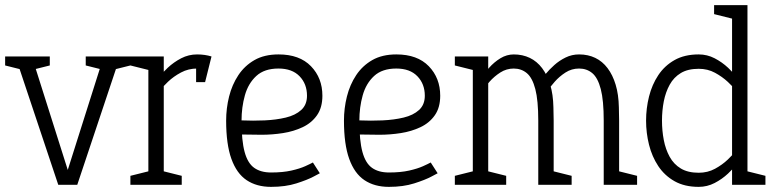

<svg xmlns="http://www.w3.org/2000/svg" viewBox="-35 -720 3007 748"><path d="M89 -500 229 -58 369 -500H433L266 0H192L25 -500ZM393 -445V-500H473V-465ZM65 -445 -15 -465V-500H65ZM379 -445 299 -465V-500H379ZM79 -445V-500H159V-465Z M732 -453V-508ZM543 -500H603V0H543ZM772 -448Q763 -450 753 -451.5Q743 -453 732 -453V-508Q748 -508 762 -506Q776 -504 789 -500ZM575 -350 543 -360Q543 -360 552 -375Q561 -390 578 -412Q595 -434 618.5 -456Q642 -478 671 -493Q700 -508 733 -508V-453Q699 -453 670 -437.5Q641 -422 619.5 -401.5Q598 -381 586.5 -365.5Q575 -350 575 -350ZM553 -445 473 -465V-500H553ZM473 0V-35L553 -55V0ZM593 0V-55L673 -35V0ZM729 -400V-500H789L764 -400Z M1184 -87 1211 -45Q1211 -45 1186.5 -32Q1162 -19 1119.5 -5.5Q1077 8 1021 8V-48Q1067 -48 1100 -55.5Q1133 -63 1154 -72.5Q1175 -82 1184 -87ZM846 -250H906Q906 -172 918 -128Q930 -84 955.5 -66Q981 -48 1021 -48V8Q965 8 926 -18Q887 -44 866.5 -101Q846 -158 846 -250ZM1050 -508Q1132 -508 1176.5 -462Q1221 -416 1221 -347Q1221 -301 1200 -271Q1179 -241 1144 -224.5Q1109 -208 1067.5 -201.5Q1026 -195 984 -195L906 -196V-251Q951 -249 996 -251Q1041 -253 1078.5 -262Q1116 -271 1138.5 -291.5Q1161 -312 1161 -347Q1161 -393 1132 -423Q1103 -453 1050 -453Q995 -453 963.5 -424Q932 -395 919 -348.5Q906 -302 906 -250H846Q846 -298 857.5 -344Q869 -390 893.5 -427Q918 -464 956.5 -486Q995 -508 1050 -508Z M1643 -87 1670 -45Q1670 -45 1645.5 -32Q1621 -19 1578.5 -5.5Q1536 8 1480 8V-48Q1526 -48 1559 -55.5Q1592 -63 1613 -72.5Q1634 -82 1643 -87ZM1305 -250H1365Q1365 -172 1377 -128Q1389 -84 1414.5 -66Q1440 -48 1480 -48V8Q1424 8 1385 -18Q1346 -44 1325.5 -101Q1305 -158 1305 -250ZM1509 -508Q1591 -508 1635.5 -462Q1680 -416 1680 -347Q1680 -301 1659 -271Q1638 -241 1603 -224.5Q1568 -208 1526.5 -201.5Q1485 -195 1443 -195L1365 -196V-251Q1410 -249 1455 -251Q1500 -253 1537.5 -262Q1575 -271 1597.5 -291.5Q1620 -312 1620 -347Q1620 -393 1591 -423Q1562 -453 1509 -453Q1454 -453 1422.5 -424Q1391 -395 1378 -348.5Q1365 -302 1365 -250H1305Q1305 -298 1316.5 -344Q1328 -390 1352.5 -427Q1377 -464 1415.5 -486Q1454 -508 1509 -508Z M1834 -350 1807 -360Q1807 -360 1814.5 -375Q1822 -390 1836.5 -412Q1851 -434 1870.5 -456Q1890 -478 1914.5 -493Q1939 -508 1967 -508V-453Q1938 -453 1914 -437.5Q1890 -422 1872 -401.5Q1854 -381 1844 -365.5Q1834 -350 1834 -350ZM2062 -250Q2062 -329 2050.5 -373Q2039 -417 2017.5 -435Q1996 -453 1966 -453V-508Q2001 -508 2029 -494.5Q2057 -481 2077 -454.5Q2097 -428 2108.5 -390Q2120 -352 2121 -302L2122 -250ZM2088 -350 2061 -390Q2061 -390 2068.5 -402Q2076 -414 2090.5 -431.5Q2105 -449 2124.5 -466.5Q2144 -484 2168.5 -496Q2193 -508 2221 -508V-453Q2192 -453 2168 -437.5Q2144 -422 2126 -401.5Q2108 -381 2098 -365.5Q2088 -350 2088 -350ZM1807 0V-500H1867V0ZM2062 0V-250H2122V0ZM2317 0V-250H2377V0ZM2317 -250Q2317 -329 2305.5 -373Q2294 -417 2272.5 -435Q2251 -453 2221 -453V-508Q2256 -508 2284 -494.5Q2312 -481 2332 -454.5Q2352 -428 2363.5 -390Q2375 -352 2376 -302L2377 -250ZM1737 0V-35L1817 -55V0ZM1857 0V-55L1937 -35V0ZM2367 0V-55L2447 -35V0ZM1817 -445 1737 -465V-500H1817ZM2112 0V-55L2192 -35V0Z M2817 -60V-700H2877V-70ZM2817 -60 2877 -70V0H2817ZM2845 -150 2877 -140Q2877 -140 2868 -125Q2859 -110 2842 -88Q2825 -66 2801.5 -44Q2778 -22 2749 -7Q2720 8 2687 8V-47Q2722 -47 2750.5 -62.5Q2779 -78 2800.5 -98.5Q2822 -119 2833.5 -134.5Q2845 -150 2845 -150ZM2845 -350Q2845 -350 2833.5 -365.5Q2822 -381 2800.5 -401Q2779 -421 2750.5 -436.5Q2722 -452 2687 -452V-508Q2720 -508 2749 -493Q2778 -478 2801.5 -456Q2825 -434 2842 -412Q2859 -390 2868 -375Q2877 -360 2877 -360ZM2687 -452Q2645 -452 2617.5 -435.5Q2590 -419 2574 -390Q2558 -361 2551 -325Q2544 -289 2544 -250Q2544 -211 2551 -174.5Q2558 -138 2574 -109Q2590 -80 2617.5 -63.5Q2645 -47 2687 -47V8Q2632 8 2593 -14Q2554 -36 2529.5 -73Q2505 -110 2493.5 -156Q2482 -202 2482 -250Q2482 -298 2493.5 -344Q2505 -390 2529.5 -427Q2554 -464 2593 -486Q2632 -508 2687 -508ZM2747 -700H2827V-645L2747 -665ZM2867 0V-55L2947 -35V0Z"/></svg>

Font: Epunda Slab Light
Style: Regular
Weight: 300
Designer: Simon Atzbach
Foundry: typofactur
Version: Version 1.102